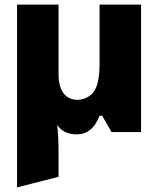

<svg xmlns="http://www.w3.org/2000/svg" viewBox="-20 -573 688 833"><path d="M54 -553V240L234 194V84C234 37 232 -1 228 -31C246 -3 277 10 313 10C356 10 390 -14 412 -71H423L464 0H592V-553H412V-302C412 -229 402 -189 379 -166C363 -150 340 -140 317 -140C268 -140 234 -174 234 -251V-553Z"/></svg>

Font: Frost ExtraBold
Style: Regular
Weight: 800
Designer: Lee Frost
Foundry: Lee Frost for Ice Communication Norge AS
Version: Version 2.011;hotconv 1.0.107;makeotfexe 2.5.65593